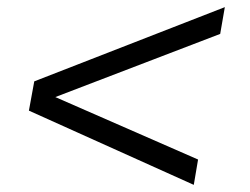

<svg xmlns="http://www.w3.org/2000/svg" viewBox="-20 -522 700 538"><path d="M523 -4 61 -212 76 -294 610 -502 597 -427 135 -250 535 -75Z"/></svg>

Font: Archivo SemiExpanded Light
Style: Italic
Weight: 300
Width: 6
Italic angle: -10°
Designer: Hector Gatti
Foundry: Omnibus-Type
Version: Version 2.001